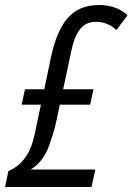

<svg xmlns="http://www.w3.org/2000/svg" viewBox="-55 -744 528 764"><path d="M338.9 -724.1Q407.7 -724.1 452.6 -683.6L408.2 -624.5Q374 -657.2 326.2 -657.2Q287.6 -657.2 264.2 -628.7Q240.7 -600.1 228 -538.1L196.3 -388.7H316.9L303.7 -327.6H183.1L168.5 -259.3Q160.6 -221.7 147.9 -187Q125 -105.5 67.4 -69.3H324.2L309.1 0H-35.2L-21.5 -63.5Q59.1 -96.7 82.5 -208L107.9 -327.6H31.2L44.4 -388.7H121.1L147.9 -516.6Q170.4 -622.6 215.3 -673.3Q260.3 -724.1 338.9 -724.1Z"/></svg>

Font: Open Sans Hebrew Condensed
Style: Italic
Weight: 400
Width: 3
Italic angle: -12°
Foundry: Ascender Corporation, Yanek Iontef
Version: Version 2.001;PS 002.001;hotconv 1.0.70;makeotf.lib2.5.58329